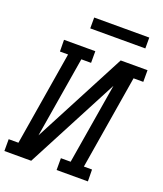

<svg xmlns="http://www.w3.org/2000/svg" viewBox="-174 -1024 957 1130"><g transform="rotate(20 304.5 -459.5)"><path d="M-10 0V-74H51L148 -662H97L96 -735H292V-662H231L147 -155L451 -735H619V-662H558L461 -74H512L513 0H317V-74H378L462 -580L158 0ZM218 -851V-919H563V-851Z"/></g></svg>

Font: Iosevka Plex Etoile
Style: Italic
Weight: 400
Italic angle: -9°
Designer: Belleve Invis
Foundry: Belleve Invis
Version: Version 25.1.1; ttfautohint (v1.8.4)